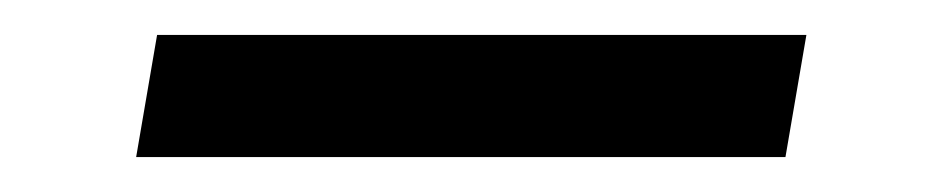

<svg xmlns="http://www.w3.org/2000/svg" viewBox="-20 -395 540 110"><path d="M58 -305 70 -375H442L430 -305Z"/></svg>

Font: iosevka_custom_sans_ss08
Style: Italic
Weight: 400
Italic angle: -10°
Designer: Belleve Invis
Foundry: Belleve Invis
Version: Version 10.3.0; ttfautohint (v1.8.3)